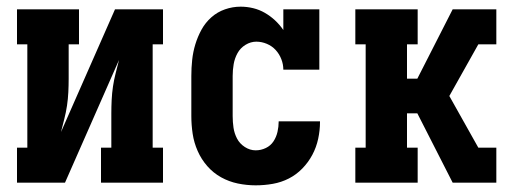

<svg xmlns="http://www.w3.org/2000/svg" viewBox="-20 -548 1540 576"><path d="M31 0V-105H62V-415H31V-520H217V-415H186V-312Q186 -292 185 -271.5Q184 -251 181 -231Q178 -211 173 -191.5Q168 -172 163 -152L325 -520H469V-415H438V-105H469V0H283V-105H314V-208Q314 -228 315 -248.5Q316 -269 319 -289Q322 -309 327 -328.5Q332 -348 337 -368L175 0Z M747 8Q720 8 693.5 2.5Q667 -3 643.5 -16Q620 -29 602 -49.5Q584 -70 573 -95Q562 -120 558 -146.5Q554 -173 554 -200V-320Q554 -344 556.5 -368Q559 -392 566 -415Q573 -438 584.5 -459Q596 -480 614 -496Q632 -512 655 -520Q678 -528 702 -528Q721 -528 739.5 -523.5Q758 -519 774.5 -509.5Q791 -500 805 -487Q819 -474 830 -458V-520H938V-339H830Q830 -355 824 -370.5Q818 -386 807 -398Q796 -410 780.5 -416.5Q765 -423 749 -423Q732 -423 716.5 -413.5Q701 -404 692.5 -388.5Q684 -373 681 -355.5Q678 -338 678 -320V-200Q678 -182 680.5 -165Q683 -148 691 -132.5Q699 -117 714.5 -107Q730 -97 747 -97Q763 -97 777.5 -104Q792 -111 800.5 -124Q809 -137 812.5 -152.5Q816 -168 816 -183V-184H940V-182Q940 -157 934.5 -131.5Q929 -106 917 -83.5Q905 -61 887 -42.5Q869 -24 846.5 -12.5Q824 -1 798.5 3.5Q773 8 747 8Z M1046 0V-105H1077V-415H1046V-520H1233V-415H1201V-312H1232L1338 -520H1469V-415H1415L1328 -260L1415 -105H1469V0H1338L1232 -208H1201V-105H1233V0Z"/></svg>

Font: Iosevka Curly Slab Extrabold
Style: Regular
Weight: 800
Monospace: yes
Designer: Belleve Invis
Foundry: Belleve Invis
Version: Version 22.1.2; ttfautohint (v1.8.4)